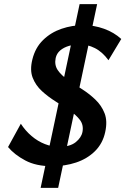

<svg xmlns="http://www.w3.org/2000/svg" viewBox="-20 -793 608 931"><path d="M232 13Q155 13 102.5 -15Q50 -43 19 -80L81 -193Q103 -159 133 -133.5Q163 -108 197.5 -94.5Q232 -81 265 -81Q319 -81 347 -103.5Q375 -126 380 -154Q386 -187 367.5 -211.5Q349 -236 317 -257.5Q285 -279 249 -301.5Q213 -324 183 -351.5Q153 -379 138.5 -416Q124 -453 137 -505Q151 -562 189 -599Q227 -636 278.5 -653.5Q330 -671 384 -671Q436 -671 484.5 -653.5Q533 -636 568 -604L506 -501Q476 -542 439.5 -560Q403 -578 368 -578Q340 -578 314.5 -570.5Q289 -563 272 -548.5Q255 -534 250 -512Q243 -478 260 -453Q277 -428 309 -406Q341 -384 376.5 -361.5Q412 -339 442 -310.5Q472 -282 487 -244Q502 -206 490 -152Q478 -97 440.5 -60Q403 -23 349 -5Q295 13 232 13ZM177 118 366 -773H451L262 118Z"/></svg>

Font: Ysabeau Infant
Style: Bold Italic
Weight: 700
Italic angle: -12°
Designer: Christian Thalmann (Catharsis Fonts)
Version: Version 2.001;gftools[0.9.30]; featfreeze: ss01,ss02,lnum